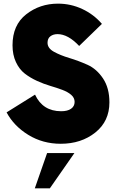

<svg xmlns="http://www.w3.org/2000/svg" viewBox="-20 -780 649 1055"><path d="M313.8 10Q215 10 135.6 -38.8Q56.2 -87.5 16.2 -162.5L172.5 -260Q215 -168.8 316.2 -168.8Q351.2 -168.8 370.6 -182.5Q390 -196.2 390 -220Q390 -242.5 371.2 -258.8Q352.5 -275 322.5 -286.2Q292.5 -297.5 256.2 -308.1Q220 -318.8 183.1 -335.6Q146.2 -352.5 116.2 -375.6Q86.2 -398.8 67.5 -438.8Q48.8 -478.8 48.8 -531.2Q48.8 -642.5 123.8 -701.2Q198.8 -760 298.8 -760Q368.8 -760 431.9 -730.6Q495 -701.2 540 -648.8L415 -527.5Q353.8 -592.5 296.2 -592.5Q272.5 -592.5 256.9 -580.6Q241.2 -568.8 241.2 -545Q241.2 -515 276.2 -495.6Q311.2 -476.2 361.2 -461.2Q411.2 -446.2 461.2 -423.8Q511.2 -401.2 546.2 -348.8Q581.2 -296.2 581.2 -217.5Q581.2 -113.8 503.8 -51.9Q426.2 10 313.8 10ZM253.8 255H171.2L238.8 61.2H388.8Z"/></svg>

Font: Now Black
Style: Regular
Weight: 900
Designer: Alfredo Marco Pradil
Foundry: Alfredo Marco Pradil
Version: Version 1.002;PS 001.002;hotconv 1.0.88;makeotf.lib2.5.64775